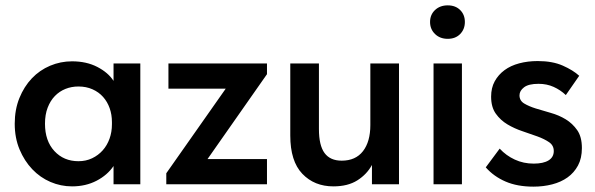

<svg xmlns="http://www.w3.org/2000/svg" viewBox="-20 -688 2222 717"><path d="M249 8Q207 8 168.5 -8.5Q130 -25 100.5 -56Q71 -87 53 -130Q35 -173 35 -226Q35 -279 52.5 -322Q70 -365 99 -395.5Q128 -426 167 -442.5Q206 -459 249 -459Q303 -459 343.5 -438Q384 -417 404 -386V-451H504V0H404V-68Q381 -34 340.5 -13Q300 8 249 8ZM273 -86Q301 -86 324 -97Q347 -108 363.5 -126.5Q380 -145 389 -170Q398 -195 398 -224V-232Q398 -260 389.5 -284Q381 -308 365 -326Q349 -344 325.5 -354.5Q302 -365 273 -365Q247 -365 224.5 -356Q202 -347 185 -329.5Q168 -312 158 -286Q148 -260 148 -226Q148 -162 183 -124Q218 -86 273 -86Z M601 -41 823 -357H609V-451H977V-411L755 -94H977V0H601Z M1225 8Q1154 8 1109 -39Q1064 -86 1064 -182V-451H1171V-206Q1171 -145 1192 -116.5Q1213 -88 1256 -88Q1308 -88 1335.5 -123.5Q1363 -159 1363 -221V-451H1470V0H1369V-72Q1350 -37 1314.5 -14.5Q1279 8 1225 8Z M1599 -451H1705V0H1599ZM1652 -543Q1623 -543 1604.5 -561Q1586 -579 1586 -606Q1586 -633 1604.5 -650.5Q1623 -668 1652 -668Q1681 -668 1698.5 -650.5Q1716 -633 1716 -606Q1716 -579 1698.5 -561Q1681 -543 1652 -543Z M1972 9Q1912 9 1868 -10Q1824 -29 1794 -63L1846 -133Q1870 -107 1902.5 -92Q1935 -77 1973 -77Q2009 -77 2028.5 -89Q2048 -101 2048 -124Q2048 -145 2030.5 -157Q2013 -169 1987 -178.5Q1961 -188 1931 -198Q1901 -208 1875 -223.5Q1849 -239 1831.5 -263.5Q1814 -288 1814 -327Q1814 -360 1827.5 -384.5Q1841 -409 1864 -426Q1887 -443 1919 -451.5Q1951 -460 1988 -460Q2043 -460 2081.5 -443Q2120 -426 2143 -405L2093 -333Q2073 -352 2047.5 -363.5Q2022 -375 1991 -375Q1954 -375 1937 -362Q1920 -349 1920 -332Q1920 -312 1937.5 -301.5Q1955 -291 1980.5 -283Q2006 -275 2036.5 -266.5Q2067 -258 2092.5 -242.5Q2118 -227 2135.5 -202Q2153 -177 2153 -135Q2153 -97 2138.5 -70Q2124 -43 2099.5 -25.5Q2075 -8 2042 0.5Q2009 9 1972 9Z"/></svg>

Font: Tilda Sans Semibold
Style: Regular
Weight: 600
Designer: ParaType Ltd
Foundry: ParaType Ltd
Version: Version 1.009